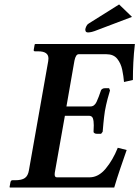

<svg xmlns="http://www.w3.org/2000/svg" viewBox="-20 -844 627 864"><path d="M516 -824 574 -768 421 -710Q404 -703 393.5 -700.5Q383 -698 376 -698Q364 -698 364 -710V-713Q365 -718 368.5 -726Q372 -734 379 -738ZM25 0 23 -2 27 -24Q29 -33 36 -33H49Q78 -33 92 -43Q106 -53 110 -77L197 -569Q198 -576 198 -581Q198 -613 152 -613H138Q130 -613 132 -621L136 -644L139 -646H587Q582 -603 580 -562.5Q578 -522 578 -484L538 -475Q536 -501 530 -530Q524 -559 507.5 -579.5Q491 -600 459 -600H334Q321 -600 315 -571L279 -365H387Q405 -365 414.5 -385.5Q424 -406 434 -436Q434 -439 439 -443Q444 -447 451 -447H471L475 -437Q471 -425 464 -398.5Q457 -372 452 -344Q448 -317 445.5 -290.5Q443 -264 442 -251L435 -242H415Q408 -242 404 -245.5Q400 -249 401 -252Q401 -260 401.5 -267Q402 -274 402 -280Q402 -300 398 -311.5Q394 -323 380 -323H272L228 -75Q226 -66 226 -59Q226 -46 236 -46H383Q423 -46 455.5 -85Q488 -124 510 -179L550 -169Q536 -129 521 -85Q506 -41 494 0Z"/></svg>

Font: Libertinus Serif SemiBold
Style: Italic
Weight: 600
Italic angle: -11.5°
Designer: Philipp H. Poll, Khaled Hosny
Foundry: Caleb Maclennan
Version: Version 7.051;RELEASE